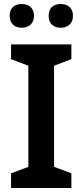

<svg xmlns="http://www.w3.org/2000/svg" viewBox="-20 -935 410 955"><path d="M28 -856C28 -816 55 -797 88 -797C121 -797 149 -816 149 -856C149 -898 121 -915 88 -915C55 -915 28 -898 28 -856ZM222 -856C222 -816 248 -797 282 -797C315 -797 343 -816 343 -856C343 -898 315 -915 282 -915C248 -915 222 -898 222 -856ZM335 0V-73L249 -105V-608L335 -641V-714H35V-641L121 -608V-105L35 -73V0Z"/></svg>

Font: Noto Sans Bengali UI SemiBold
Style: Regular
Weight: 600
Designer: Jelle Bosma - Monotype Design Team
Foundry: Monotype Imaging Inc.
Version: Version 2.003